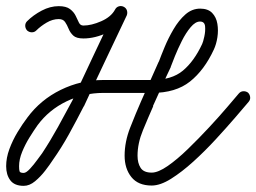

<svg xmlns="http://www.w3.org/2000/svg" viewBox="-34 -582 833 624"><path d="M54 -483Q48 -490 48 -498.5Q48 -507 54 -513Q74 -533 101.5 -547.5Q129 -562 157 -562Q181 -562 193.5 -552.5Q206 -543 212 -530.5Q218 -518 222.5 -508.5Q227 -499 237 -499Q263 -499 295 -513Q327 -527 340 -551Q344 -559 352.5 -561.5Q361 -564 369 -559Q376 -555 378.5 -547Q381 -539 377 -531Q358 -496 316.5 -476.5Q275 -457 237 -457Q214 -457 204 -466.5Q194 -476 189 -488.5Q184 -501 177.5 -510.5Q171 -520 157 -520Q137 -520 117.5 -508.5Q98 -497 84 -483Q78 -477 69.5 -477Q61 -477 54 -483ZM368 -560Q376 -556 378.5 -548Q381 -540 378 -532Q343 -458 308 -384.5Q273 -311 239 -237Q239 -237 238 -236Q238 -236 238 -236Q215 -191 190.5 -146.5Q166 -102 137 -61Q128 -47 113 -27.5Q98 -8 80 7Q62 22 43 22Q13 22 -0.5 4Q-14 -14 -14 -42Q-14 -69 -3.5 -97.5Q7 -126 23 -152.5Q39 -179 55 -200Q98 -258 163.5 -290Q229 -322 301 -322Q340 -322 380 -322Q420 -322 460 -322Q524 -322 560.5 -352.5Q597 -383 623 -439Q626 -445 630 -463Q634 -481 632.5 -496.5Q631 -512 616 -512Q616 -512 616 -512Q616 -512 616 -512Q601 -512 585.5 -493.5Q570 -475 557 -449Q544 -423 534.5 -399.5Q525 -376 521 -365Q521 -365 521 -365Q521 -364 521 -364Q506 -333 492 -301Q478 -269 463 -237Q463 -237 464 -237Q464 -237 464 -237Q448 -201 430.5 -158.5Q413 -116 413 -76Q413 -52 423 -36.5Q433 -21 459 -21Q480 -21 511 -42.5Q542 -64 577 -98Q612 -132 645.5 -168Q679 -204 704.5 -234Q730 -264 742 -278Q742 -278 742 -278Q742 -278 742 -278Q748 -285 756.5 -285.5Q765 -286 772 -281Q778 -275 779 -266.5Q780 -258 774 -251Q758 -232 730 -199.5Q702 -167 667 -129Q632 -91 594.5 -57Q557 -23 522 -1Q487 21 459 21Q415 21 393 -6.5Q371 -34 371 -76Q371 -121 389 -167Q407 -213 425 -254Q425 -254 425 -254Q425 -254 425 -254Q439 -286 453.5 -318Q468 -350 482 -382Q482 -382 482 -381Q482 -381 482 -381Q489 -400 501 -429Q513 -458 530 -487Q547 -516 568.5 -535Q590 -554 617 -554Q617 -554 616 -554Q616 -554 616 -554Q642 -554 655.5 -540Q669 -526 672.5 -504.5Q676 -483 672.5 -460.5Q669 -438 661 -421Q630 -354 583.5 -317Q537 -280 460 -280Q420 -280 380 -280Q340 -280 301 -280Q239 -280 182 -252.5Q125 -225 88 -175Q76 -158 62 -135.5Q48 -113 38 -88.5Q28 -64 28 -42Q28 -31 29.5 -25.5Q31 -20 43 -20Q51 -20 63.5 -33.5Q76 -47 87.5 -63Q99 -79 103 -84Q130 -125 154 -168.5Q178 -212 201 -255Q201 -255 201 -255Q201 -255 201 -255Q235 -328 270 -402Q305 -476 340 -550Q343 -558 351.5 -561Q360 -564 368 -560Z"/></svg>

Font: FRB American Cursive Medium
Style: Italic
Weight: 500
Italic angle: -25°
Version: Version 2.0;Modular Font Editor K font №1